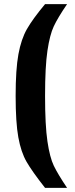

<svg xmlns="http://www.w3.org/2000/svg" viewBox="-20 -763 366 933"><path d="M56 -297Q56 -426 69.5 -499.5Q83 -573 111 -622Q139 -671 199 -743H306Q261 -677 241.5 -635.5Q222 -594 210.5 -516.5Q199 -439 199 -297Q199 -154 210.5 -76Q222 2 241.5 42.5Q261 83 306 150H199Q136 70 109 23Q82 -24 69 -96Q56 -168 56 -297Z"/></svg>

Font: Saira Semi Condensed
Style: Bold
Weight: 700
Width: 4
Designer: Hector Gatti with collaboration of the Omnibus-Type team
Foundry: Omnibus-Type
Version: Version 1.001; ttfautohint (v1.8)